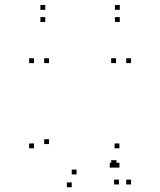

<svg xmlns="http://www.w3.org/2000/svg" viewBox="-20 -750 660 791"><path d="M460 -70V-90H440V-70ZM470 10V-10H450V10ZM520 10V-10H500V10ZM520 -490V-510H500V-490ZM458 -490V-510H438V-490ZM458 -70V-90H438V-70ZM120 -139V-159H100V-139ZM275.5 21.5V1.5H255.5V21.5ZM452 -59.5V-79.5H432V-59.5ZM472 -59.5V-79.5H452V-59.5ZM472 -139V-159H452V-139ZM295.5 -31.5V-51.5H275.5V-31.5ZM182 -156.5V-176.5H162V-156.5ZM182 -490V-510H162V-490ZM120 -490V-510H100V-490ZM166.5 -709.5V-729.5H146.5V-709.5ZM166.5 -659.5V-679.5H146.5V-659.5ZM473.5 -659.5V-679.5H453.5V-659.5ZM473.5 -709.5V-729.5H453.5V-709.5Z"/></svg>

Font: Monaspace Neon Dots Var
Style: Regular
Weight: 400
Designer: Riley Cran and the Lettermatic Team
Version: Version 1.100 (Monaspace Neon Dots)